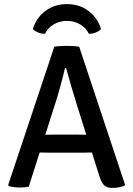

<svg xmlns="http://www.w3.org/2000/svg" viewBox="-20 -911 652 938"><path d="M245.5 -683Q258 -685 276 -686Q294 -687 307.5 -687Q319.5 -687 337.8 -686Q356 -685 367 -682.5L591.5 -6.5Q580 0.5 563.2 3.8Q546.5 7 529.5 7Q504 7 490.2 -4.5Q476.5 -16 466 -49L356 -397Q342 -441 328 -489.8Q314 -538.5 303 -578H297.5Q292.5 -555.5 285.5 -529Q278.5 -502.5 271.5 -477.5Q264.5 -452.5 259 -434L120.5 1Q111 3 99 4Q87 5 74.5 5Q61 5 47.2 3Q33.5 1 23 -2L20 -7.5ZM232 -165Q227.5 -165 213.2 -165.2Q199 -165.5 184.5 -165.8Q170 -166 165.5 -166H116L149 -252.5H192.5Q197 -252.5 209.8 -252.8Q222.5 -253 235 -253.2Q247.5 -253.5 252 -253.5H352Q357 -253.5 369.5 -253.2Q382 -253 395.2 -252.8Q408.5 -252.5 413 -252.5H457.5L486 -166H437Q432.5 -166 417.8 -165.8Q403 -165.5 388.5 -165.2Q374 -165 369.5 -165ZM473.5 -769Q463 -758 446.8 -751.8Q430.5 -745.5 414 -746Q400.5 -775 371.2 -792Q342 -809 307 -809Q272 -809 242.8 -792Q213.5 -775 200 -746Q184 -745.5 167.5 -751.8Q151 -758 140.5 -769Q156.5 -823 201.2 -857Q246 -891 307 -891Q368 -891 412.8 -857Q457.5 -823 473.5 -769Z"/></svg>

Font: Signika Light
Style: Regular
Weight: 400
Version: Version 2.003;gftools[0.9.32]